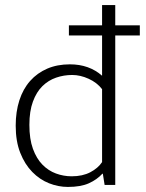

<svg xmlns="http://www.w3.org/2000/svg" viewBox="-20 -730 575 758"><path d="M383 -710H435V-630H532V-590H435V0H393L386 -44H384Q363 -21 331 -6.5Q299 8 248 8Q210 8 173.5 -6.5Q137 -21 107.5 -51Q78 -81 60 -126.5Q42 -172 42 -234Q42 -289 56.5 -334Q71 -379 99 -410.5Q127 -442 166.5 -459Q206 -476 256 -476Q332 -476 383 -431V-590H252V-630H383ZM383 -378Q363 -404 330 -419Q297 -434 265 -434Q232 -434 201.5 -423.5Q171 -413 147.5 -390Q124 -367 110 -329Q96 -291 96 -237Q96 -181 110 -142.5Q124 -104 147.5 -80Q171 -56 201 -45Q231 -34 263 -34Q306 -34 336.5 -50Q367 -66 383 -90Z"/></svg>

Font: Mukta Vaani ExtraLight
Style: Regular
Weight: 275
Designer: Noopur Datye, Girish Dalvi, Yashodeep Gholap, Pallavi Karambelkar
Foundry: Ek Type
Version: Version 2.538;PS 1.000;hotconv 16.6.51;makeotf.lib2.5.65220;